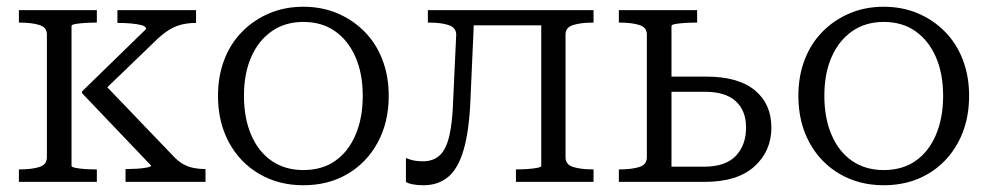

<svg xmlns="http://www.w3.org/2000/svg" viewBox="-20 -539 2936 569"><path d="M119 -73V-437Q119 -458 96.5 -465Q74 -472 38 -472H36V-509H267V-472H264Q250 -472 233 -471Q216 -470 204 -468Q192 -466 192 -462V-47Q192 -44 204 -41.5Q216 -39 233 -38Q250 -37 264 -37H267V0H36V-37H38Q74 -37 96.5 -44Q119 -51 119 -73ZM589 0H352V-38H356Q369 -38 386 -39Q403 -40 415.5 -42.5Q428 -45 428 -48L223 -263V-268L413 -453Q413 -461 399.5 -464.5Q386 -468 367.5 -469.5Q349 -471 333 -471H328V-509H561V-471H558Q539 -471 519.5 -466.5Q500 -462 482 -451Q464 -440 446 -423L280 -263L283 -296L494 -76Q509 -60 524 -52Q539 -44 555 -41Q571 -38 588 -38H589Z M1132 -255Q1132 -177 1099.5 -117Q1067 -57 1010 -23.5Q953 10 879 10Q806 10 748.5 -23.5Q691 -57 658.5 -117Q626 -177 626 -255Q626 -313 644.5 -361.5Q663 -410 697.5 -445Q732 -480 778 -499.5Q824 -519 879 -519Q934 -519 980 -499.5Q1026 -480 1060.5 -445Q1095 -410 1113.5 -361.5Q1132 -313 1132 -255ZM703 -255Q703 -189 724.5 -139Q746 -89 785.5 -62Q825 -35 879 -35Q934 -35 973 -62Q1012 -89 1033.5 -139Q1055 -189 1055 -255Q1055 -321 1033.5 -370Q1012 -419 973 -446.5Q934 -474 879 -474Q825 -474 785.5 -446.5Q746 -419 724.5 -370Q703 -321 703 -255Z M1323 -242 1332 -436Q1332 -457 1310 -464.5Q1288 -472 1252 -472H1248V-509H1386L1374 -239Q1370 -150 1354 -95Q1338 -40 1308.5 -15Q1279 10 1235 10Q1219 10 1204.5 7.5Q1190 5 1183 0V-71Q1188 -68 1201.5 -64.5Q1215 -61 1233 -61Q1264 -61 1283 -78.5Q1302 -96 1311.5 -136Q1321 -176 1323 -242ZM1584 -47V-509H1739V-472H1737Q1702 -472 1679 -465Q1656 -458 1656 -437V-73Q1656 -51 1679 -44Q1702 -37 1737 -37H1739V0H1509V-37H1511Q1525 -37 1542 -38Q1559 -39 1571.5 -41.5Q1584 -44 1584 -47ZM1352 -464V-509H1622V-464Z M1970 -45H2066Q2130 -45 2160.5 -77Q2191 -109 2191 -161Q2191 -211 2160.5 -239Q2130 -267 2069 -267H1950V-312H2072Q2168 -312 2217 -271.5Q2266 -231 2266 -161Q2266 -91 2215.5 -45.5Q2165 0 2068 0H1814V-37H1816Q1852 -37 1874.5 -44Q1897 -51 1897 -73V-437Q1897 -458 1874.5 -465Q1852 -472 1816 -472H1814V-509H2046V-472H2042Q2028 -472 2011 -471Q1994 -470 1982 -468Q1970 -466 1970 -462Z M2852 -255Q2852 -177 2819.5 -117Q2787 -57 2730 -23.5Q2673 10 2599 10Q2526 10 2468.5 -23.5Q2411 -57 2378.5 -117Q2346 -177 2346 -255Q2346 -313 2364.5 -361.5Q2383 -410 2417.5 -445Q2452 -480 2498 -499.5Q2544 -519 2599 -519Q2654 -519 2700 -499.5Q2746 -480 2780.5 -445Q2815 -410 2833.5 -361.5Q2852 -313 2852 -255ZM2423 -255Q2423 -189 2444.5 -139Q2466 -89 2505.5 -62Q2545 -35 2599 -35Q2654 -35 2693 -62Q2732 -89 2753.5 -139Q2775 -189 2775 -255Q2775 -321 2753.5 -370Q2732 -419 2693 -446.5Q2654 -474 2599 -474Q2545 -474 2505.5 -446.5Q2466 -419 2444.5 -370Q2423 -321 2423 -255Z"/></svg>

Font: Roboto Serif 36pt Light
Style: Regular
Weight: 300
Designer: Greg Gazdowicz
Foundry: Commercial Type
Version: Version 1.008